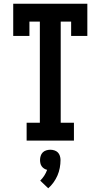

<svg xmlns="http://www.w3.org/2000/svg" viewBox="-20 -755 540 1031"><path d="M123 0V-96H194V-639H138V-562H51V-735H449V-562H362V-639H306V-96H377V0ZM239 256 196 215Q208 203 217.5 188.5Q227 174 233 157Q224 155 216.5 150Q209 145 204 138Q199 131 197 122Q195 113 195 104Q195 93 198.5 82Q202 71 209.5 63.5Q217 56 228 52.5Q239 49 250 49Q261 49 272 52.5Q283 56 290.5 63.5Q298 71 301.5 82Q305 93 305 104Q305 125 301 146.5Q297 168 288.5 187.5Q280 207 267.5 224.5Q255 242 239 256Z"/></svg>

Font: Iosevka Slab
Style: Bold
Weight: 700
Monospace: yes
Designer: Belleve Invis
Foundry: Belleve Invis
Version: Version 11.1.1; ttfautohint (v1.8.3)